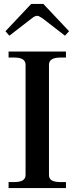

<svg xmlns="http://www.w3.org/2000/svg" viewBox="-20 -964 383 984"><path d="M8 -804 140 -944H202L334 -804L313 -781L198 -870Q179 -883 171 -883Q159 -883 143 -870L28 -781ZM24 -31H54Q111 -31 111 -67V-632Q111 -669 54 -669H24V-700H318V-669H289Q231 -669 231 -632V-67Q231 -48 245.5 -39.5Q260 -31 289 -31H318V0H24Z"/></svg>

Font: Taviraj Medium
Style: Regular
Weight: 500
Designer: Katatrad Team
Foundry: CadsonDemak
Version: Version 1.001